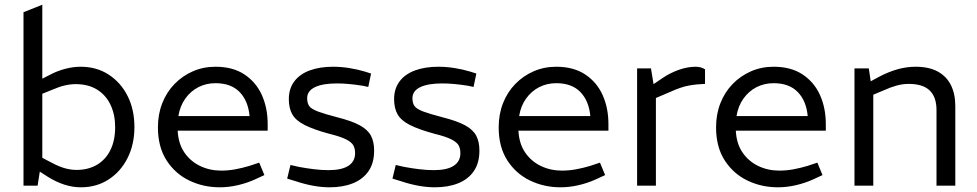

<svg xmlns="http://www.w3.org/2000/svg" viewBox="-20 -790 4156 817"><path d="M324 7Q289 7 253.5 -4.5Q218 -16 183 -38L141 -65L157 -120L205 -95Q234 -80 258 -73.5Q282 -67 306 -67Q355 -67 392 -88.5Q429 -110 449.5 -151Q470 -192 470 -249Q470 -302 450.5 -343.5Q431 -385 393.5 -408.5Q356 -432 302 -432Q280 -432 256 -426.5Q232 -421 202 -408L160 -391V-97L153 -83L140 0H80V-738L160 -770V-425L138 -444L193 -472Q223 -488 257 -497Q291 -506 323 -506Q391 -506 442.5 -472.5Q494 -439 523 -381.5Q552 -324 552 -249Q552 -176 523 -118Q494 -60 442.5 -26.5Q391 7 324 7Z M915 7Q845 7 785 -22Q725 -51 688.5 -108Q652 -165 652 -248Q652 -304 670.5 -351Q689 -398 722.5 -432.5Q756 -467 800.5 -486.5Q845 -506 897 -506Q971 -506 1020.5 -473Q1070 -440 1094.5 -385Q1119 -330 1119 -262V-234H736Q739 -178 765 -140.5Q791 -103 832 -83.5Q873 -64 921 -64Q951 -64 981 -69.5Q1011 -75 1041 -84L1083 -98L1105 -45L1066 -27Q1031 -11 992 -2Q953 7 915 7ZM739 -296H1042Q1036 -361 999.5 -398.5Q963 -436 897 -436Q857 -436 824 -419Q791 -402 768.5 -370.5Q746 -339 739 -296Z M1383 7Q1349 7 1313 0.5Q1277 -6 1238 -19L1202 -30L1216 -88L1251 -80Q1283 -74 1315.5 -70Q1348 -66 1378 -66Q1434 -66 1462.5 -84.5Q1491 -103 1491 -138Q1491 -158 1483.5 -171.5Q1476 -185 1452.5 -197Q1429 -209 1380 -221Q1314 -239 1276.5 -258Q1239 -277 1224 -303Q1209 -329 1209 -368Q1209 -413 1232.5 -444Q1256 -475 1298.5 -490.5Q1341 -506 1397 -506Q1431 -506 1466 -500.5Q1501 -495 1534 -485L1559 -477L1547 -420L1524 -425Q1493 -430 1465.5 -432.5Q1438 -435 1414 -435Q1353 -435 1320 -419Q1287 -403 1287 -372Q1287 -351 1296 -338.5Q1305 -326 1333 -315.5Q1361 -305 1415 -291Q1478 -275 1511.5 -256.5Q1545 -238 1558.5 -212.5Q1572 -187 1572 -149Q1572 -96 1548 -61.5Q1524 -27 1481.5 -10Q1439 7 1383 7Z M1831 7Q1797 7 1761 0.5Q1725 -6 1686 -19L1650 -30L1664 -88L1699 -80Q1731 -74 1763.5 -70Q1796 -66 1826 -66Q1882 -66 1910.5 -84.5Q1939 -103 1939 -138Q1939 -158 1931.5 -171.5Q1924 -185 1900.5 -197Q1877 -209 1828 -221Q1762 -239 1724.5 -258Q1687 -277 1672 -303Q1657 -329 1657 -368Q1657 -413 1680.5 -444Q1704 -475 1746.5 -490.5Q1789 -506 1845 -506Q1879 -506 1914 -500.5Q1949 -495 1982 -485L2007 -477L1995 -420L1972 -425Q1941 -430 1913.5 -432.5Q1886 -435 1862 -435Q1801 -435 1768 -419Q1735 -403 1735 -372Q1735 -351 1744 -338.5Q1753 -326 1781 -315.5Q1809 -305 1863 -291Q1926 -275 1959.5 -256.5Q1993 -238 2006.5 -212.5Q2020 -187 2020 -149Q2020 -96 1996 -61.5Q1972 -27 1929.5 -10Q1887 7 1831 7Z M2365 7Q2295 7 2235 -22Q2175 -51 2138.5 -108Q2102 -165 2102 -248Q2102 -304 2120.5 -351Q2139 -398 2172.5 -432.5Q2206 -467 2250.5 -486.5Q2295 -506 2347 -506Q2421 -506 2470.5 -473Q2520 -440 2544.5 -385Q2569 -330 2569 -262V-234H2186Q2189 -178 2215 -140.5Q2241 -103 2282 -83.5Q2323 -64 2371 -64Q2401 -64 2431 -69.5Q2461 -75 2491 -84L2533 -98L2555 -45L2516 -27Q2481 -11 2442 -2Q2403 7 2365 7ZM2189 -296H2492Q2486 -361 2449.5 -398.5Q2413 -436 2347 -436Q2307 -436 2274 -419Q2241 -402 2218.5 -370.5Q2196 -339 2189 -296Z M2691 0V-499H2750L2761 -432L2801 -459Q2832 -480 2869 -493Q2906 -506 2940 -506Q2950 -506 2960.5 -503.5Q2971 -501 2980 -495V-433Q2945 -432 2911.5 -426Q2878 -420 2832 -399L2771 -373V0Z M3290 7Q3220 7 3160 -22Q3100 -51 3063.5 -108Q3027 -165 3027 -248Q3027 -304 3045.5 -351Q3064 -398 3097.5 -432.5Q3131 -467 3175.5 -486.5Q3220 -506 3272 -506Q3346 -506 3395.5 -473Q3445 -440 3469.5 -385Q3494 -330 3494 -262V-234H3111Q3114 -178 3140 -140.5Q3166 -103 3207 -83.5Q3248 -64 3296 -64Q3326 -64 3356 -69.5Q3386 -75 3416 -84L3458 -98L3480 -45L3441 -27Q3406 -11 3367 -2Q3328 7 3290 7ZM3114 -296H3417Q3411 -361 3374.5 -398.5Q3338 -436 3272 -436Q3232 -436 3199 -419Q3166 -402 3143.5 -370.5Q3121 -339 3114 -296Z M3616 0V-499H3677L3685 -444L3722 -464Q3760 -484 3798.5 -495Q3837 -506 3876 -506Q3933 -506 3970.5 -485.5Q4008 -465 4026.5 -427.5Q4045 -390 4045 -339V0H3965V-322Q3965 -377 3936 -405Q3907 -433 3847 -433Q3821 -433 3795.5 -426Q3770 -419 3739 -405L3696 -387V0Z"/></svg>

Font: REM Medium Light
Style: Regular
Weight: 300
Version: Version 1.005;gftools[0.9.28]